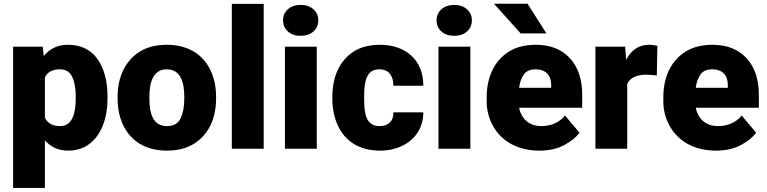

<svg xmlns="http://www.w3.org/2000/svg" viewBox="-20 -770 3969 994"><path d="M536.6 -270.5C536.6 -351.1 519 -415.5 484.4 -464.8C449.2 -513.7 397.9 -538.1 331.1 -538.1C276.4 -538.1 236.3 -516.6 206.5 -479.5L201.2 -528.3H47.9V203.1H212.4V-43.5C241.7 -10.3 280.3 9.8 331.5 9.8C376 9.8 413.6 -2 444.3 -25.9C504.9 -72.8 536.6 -158.2 536.6 -260.3ZM372.1 -260.3C372.1 -181.2 353.5 -117.2 291 -117.2C250.5 -117.2 226.1 -133.3 212.4 -160.6V-369.1C225.6 -397 251.5 -411.1 290 -411.1C320.8 -411.1 341.8 -397.9 354 -371.6C366.2 -345.2 372.1 -311.5 372.1 -270.5Z M588.9 -258.8C588.9 -207.5 598.6 -161.6 618.2 -121.1C657.2 -40 733.4 9.8 844.2 9.8C899.4 9.8 945.8 -2 983.4 -25.4C1059.1 -71.8 1098.6 -155.8 1098.6 -258.8V-269C1098.6 -320.3 1088.9 -366.7 1069.3 -407.2C1030.3 -488.3 954.1 -538.1 843.3 -538.1C788.1 -538.1 741.7 -526.4 704.1 -502.9C628.4 -456.1 588.9 -372.1 588.9 -269ZM753.4 -269C753.4 -345.7 773.9 -411.1 843.3 -411.1C914.1 -411.1 934.1 -345.7 934.1 -269V-258.8C934.1 -219.2 927.7 -185.5 915.5 -158.2C902.8 -130.9 878.9 -117.2 844.2 -117.2C773.4 -117.2 753.4 -179.7 753.4 -258.8Z M1180.2 -750V0H1345.2V-750Z M1445.3 -664.6C1445.3 -641.1 1453.6 -622.1 1470.7 -606.9C1487.8 -591.8 1509.8 -584.5 1536.6 -584.5C1563.5 -584.5 1585.4 -591.8 1602.5 -606.9C1619.6 -622.1 1627.9 -641.1 1627.9 -664.6C1627.9 -688 1619.6 -707 1602.5 -722.2C1585.4 -737.3 1563.5 -744.6 1536.6 -744.6C1509.8 -744.6 1487.8 -737.3 1470.7 -722.2C1453.6 -707 1445.3 -688 1445.3 -664.6ZM1455.1 -528.3V0H1620.1V-528.3Z M1944.3 -117.2C1875.5 -117.2 1865.2 -180.7 1865.2 -258.3V-269.5C1865.2 -345.7 1875.5 -411.1 1943.4 -411.1C1968.3 -411.1 1987.3 -402.8 1999.5 -386.7C2011.7 -370.1 2017.1 -350.1 2016.6 -326.2H2171.4C2172.4 -460.9 2078.1 -538.1 1947.3 -538.1C1892.6 -538.1 1847.2 -526.4 1810.5 -502.9C1737.3 -455.6 1700.7 -371.6 1700.7 -269.5V-258.3C1700.7 -207.5 1710 -162.1 1728.5 -121.6C1765.1 -40.5 1838.4 9.8 1948.2 9.8C1990.7 9.8 2028.8 1.5 2062.5 -15.1C2129.9 -47.9 2171.9 -108.9 2171.4 -188.5H2016.6C2018.1 -143.6 1990.7 -117.2 1944.3 -117.2Z M2240.2 -664.6C2240.2 -641.1 2248.5 -622.1 2265.6 -606.9C2282.7 -591.8 2304.7 -584.5 2331.5 -584.5C2358.4 -584.5 2380.4 -591.8 2397.5 -606.9C2414.6 -622.1 2422.9 -641.1 2422.9 -664.6C2422.9 -688 2414.6 -707 2397.5 -722.2C2380.4 -737.3 2358.4 -744.6 2331.5 -744.6C2304.7 -744.6 2282.7 -737.3 2265.6 -722.2C2248.5 -707 2240.2 -688 2240.2 -664.6ZM2250 -528.3V0H2415V-528.3Z M2772 9.8C2822.8 9.8 2866.2 0 2901.9 -19.5C2937.5 -38.6 2963.9 -60.1 2980 -83L2905.3 -171.9C2874 -132.8 2827.6 -117.2 2782.7 -117.2C2720.2 -117.2 2679.2 -153.8 2667.5 -212.4H2994.1V-279.3C2994.1 -358.9 2973.1 -421.9 2930.7 -468.3C2888.2 -514.6 2829.1 -538.1 2754.4 -538.1C2698.2 -538.1 2650.9 -525.9 2613.3 -502C2537.1 -453.6 2499.5 -368.2 2499.5 -265.1V-246.6C2499.5 -200.2 2510.3 -157.7 2531.7 -119.1C2574.7 -41 2657.2 9.8 2772 9.8ZM2752.9 -411.1C2805.2 -411.1 2833.5 -380.4 2833.5 -330.1V-328.1V-315.4H2667.5C2670.9 -343.3 2679.2 -366.2 2691.9 -384.3C2704.6 -402.3 2725.1 -411.1 2752.9 -411.1ZM2537.6 -750.5 2675.3 -597.2H2808.6L2711.4 -750.5Z M3383.3 -532.2C3371.1 -536.1 3356 -538.1 3337.9 -538.1C3287.6 -538.1 3247.6 -509.8 3221.7 -460.9L3216.3 -528.3H3062.5V0H3227.1V-335C3241.7 -367.2 3274.9 -383.3 3326.2 -383.3C3341.3 -383.3 3367.2 -380.9 3380.4 -379.4Z M3686.5 9.8C3737.3 9.8 3780.8 0 3816.4 -19.5C3852.1 -38.6 3878.4 -60.1 3894.5 -83L3819.8 -171.9C3788.6 -132.8 3742.2 -117.2 3697.3 -117.2C3634.8 -117.2 3593.8 -153.8 3582 -212.4H3908.7V-279.3C3908.7 -358.9 3887.7 -421.9 3845.2 -468.3C3802.7 -514.6 3743.7 -538.1 3668.9 -538.1C3612.8 -538.1 3565.4 -525.9 3527.8 -502C3451.7 -453.6 3414.1 -368.2 3414.1 -265.1V-246.6C3414.1 -200.2 3424.8 -157.7 3446.3 -119.1C3489.3 -41 3571.8 9.8 3686.5 9.8ZM3667.5 -411.1C3719.7 -411.1 3748.5 -380.4 3748 -328.1V-315.4H3582C3585.4 -343.3 3593.8 -366.2 3606.4 -384.3C3619.1 -402.3 3639.6 -411.1 3667.5 -411.1Z"/></svg>

Font: Vazirmatn Black
Style: Regular
Weight: 900
Designer: Saber Rastikerdar
Foundry: Saber Rastikerdar
Version: Version 33.003